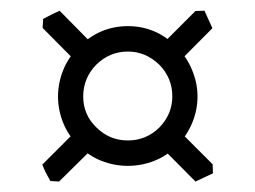

<svg xmlns="http://www.w3.org/2000/svg" viewBox="-20 -453 485 365"><path d="M163.1 -330.1Q138.2 -304.7 138.2 -269.5Q138.2 -234.9 163.1 -210.9Q188 -186 223.1 -186Q257.8 -186 282.7 -210.4Q307.6 -235.8 307.6 -270Q307.6 -304.7 282.7 -330.1Q256.8 -355 223.1 -355Q188.5 -355 163.1 -330.1ZM129.9 -363.8Q169.4 -403.3 223.1 -403.3Q276.9 -403.3 315.9 -363.8Q335 -344.7 345.2 -319.8Q355.5 -294.9 355.5 -269.5Q355.5 -244.1 345.5 -219.7Q335.4 -195.3 316.4 -175.8Q297.4 -156.7 273.2 -147.2Q249 -137.7 223.1 -137.7Q197.3 -137.7 172.9 -147.2Q148.4 -156.7 128.9 -176.8Q109.4 -195.8 99.9 -220Q90.3 -244.1 90.3 -269.5Q90.3 -294.9 100.1 -319.6Q109.9 -344.2 129.9 -363.8ZM167.5 -182.1 92.3 -107.9 75.7 -108.9Q71.8 -115.7 67.6 -123.8Q63.5 -131.8 60.5 -140.1L134.8 -214.4L151.9 -215.3ZM131.8 -328.6 61 -399.9 62 -417Q77.1 -425.3 93.3 -432.6L163.6 -361.3L165 -344.2ZM351.6 -107.9 280.8 -179.2 281.7 -196.3Q288.6 -199.7 296.9 -204.1Q305.2 -208.5 313 -211.9L384.3 -140.6L384.8 -123.5ZM383.8 -399.4 309.6 -324.7 292.5 -325.7Q284.7 -339.4 276.4 -356.9L351.6 -432.1L368.7 -432.6Z"/></svg>

Font: Dai Banna SIL
Style: Regular
Weight: 400
Designer: Victor Gaultney
Foundry: SIL International
Version: Version 4.000